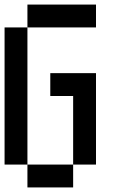

<svg xmlns="http://www.w3.org/2000/svg" viewBox="-20 -920 540 840"><path d="M0 -200V-800H100V-200ZM100 -200H300V-100H100ZM100 -800V-900H400V-800ZM200 -500V-600H400V-200H300V-500Z"/></svg>

Font: GalmuriMono9 Regular
Style: Regular
Weight: 400
Designer: Lee Minseo (quiple)
Version: Version 2.399;hotconv 1.1.1;makeotfexe 2.6.0 DEVELOPMENT